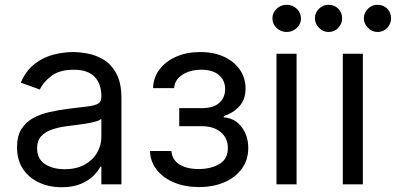

<svg xmlns="http://www.w3.org/2000/svg" viewBox="-20 -770 1654 802"><path d="M237.2 12.1Q185.4 12.1 143.1 -7.5Q100.9 -27 76 -64.3Q51.1 -101.6 51.1 -154.8Q51.1 -201.7 69.6 -231Q88.1 -260.3 119 -277Q149.9 -293.7 187.3 -302Q224.8 -310.4 262.8 -315.3Q312.5 -321.7 343.6 -325.1Q374.6 -328.5 389 -336.6Q403.4 -344.8 403.4 -365.1V-367.9Q403.4 -420.5 374.8 -449.6Q346.2 -478.7 288.4 -478.7Q228.3 -478.7 194.2 -452.4Q160.2 -426.1 146.3 -396.3L66.8 -424.7Q88.1 -474.4 123.8 -502.3Q159.4 -530.2 201.9 -541.4Q244.3 -552.6 285.5 -552.6Q311.8 -552.6 346.1 -546.3Q380.3 -540.1 412.5 -521Q444.6 -501.8 465.9 -463.1Q487.2 -424.4 487.2 -359.4V0H403.4V-73.9H399.1Q390.6 -56.1 370.7 -36Q350.9 -16 317.8 -2Q284.8 12.1 237.2 12.1ZM250 -63.2Q299.7 -63.2 334 -82.6Q368.3 -101.9 385.8 -132.6Q403.4 -163.4 403.4 -197.4V-274.1Q398.1 -267.8 380.1 -262.6Q362.2 -257.5 339 -253.7Q315.7 -250 293.9 -247.3Q272 -244.7 258.5 -242.9Q225.9 -238.6 197.6 -229.2Q169.4 -219.8 152.2 -201.2Q134.9 -182.5 134.9 -150.6Q134.9 -106.9 167.4 -85Q199.9 -63.2 250 -63.2Z M606.5 -139.2H696Q698.9 -102.3 729.6 -83.1Q760.3 -63.9 809.7 -63.9Q860.1 -63.9 896 -84.7Q931.8 -105.5 931.8 -152Q931.8 -192.8 902.2 -217.9Q872.5 -242.9 822.4 -242.9H728.7V-318.2H822.4Q872.5 -318.2 896.5 -340.9Q920.5 -363.6 920.5 -397.7Q920.5 -434.3 894.5 -456.5Q868.6 -478.7 821 -478.7Q773.1 -478.7 741.1 -457.2Q709.2 -435.7 707.4 -402H619.3Q620.7 -446 646.3 -479.9Q671.9 -513.8 715.9 -533.2Q759.9 -552.6 816.8 -552.6Q874.3 -552.6 916.7 -532.5Q959.2 -512.4 982.4 -478.2Q1005.7 -443.9 1005.7 -400.6Q1005.7 -354.4 979.8 -326Q953.8 -297.6 914.8 -285.5V-279.8Q960.9 -276.6 989 -239.9Q1017 -203.1 1017 -152Q1017 -102.3 990.4 -65.5Q963.8 -28.8 917.3 -8.7Q870.7 11.4 811.1 11.4Q753.2 11.4 707.4 -7.6Q661.6 -26.6 634.8 -60.5Q608 -94.5 606.5 -139.2Z M1134.9 0V-545.5H1218.8V0ZM1177.6 -636.4Q1153.1 -636.4 1135.5 -653.1Q1117.9 -669.7 1117.9 -693.2Q1117.9 -716.6 1135.5 -733.3Q1153.1 -750 1177.6 -750Q1202.1 -750 1219.6 -733.3Q1237.2 -716.6 1237.2 -693.2Q1237.2 -669.7 1219.6 -653.1Q1202.1 -636.4 1177.6 -636.4Z M1411.9 0V-545.5H1495.7V0ZM1352.3 -636.4Q1329.9 -636.4 1312.7 -653.6Q1295.5 -670.8 1295.5 -693.2Q1295.5 -717.7 1312.7 -733.8Q1329.9 -750 1352.3 -750Q1376.8 -750 1392.9 -733.8Q1409.1 -717.7 1409.1 -693.2Q1409.1 -670.8 1392.9 -653.6Q1376.8 -636.4 1352.3 -636.4ZM1556.8 -636.4Q1534.4 -636.4 1517.2 -653.6Q1500 -670.8 1500 -693.2Q1500 -717.7 1517.2 -733.8Q1534.4 -750 1556.8 -750Q1581.3 -750 1597.5 -733.8Q1613.6 -717.7 1613.6 -693.2Q1613.6 -670.8 1597.5 -653.6Q1581.3 -636.4 1556.8 -636.4Z"/></svg>

Font: Inter Alia
Style: Regular
Weight: 400
Designer: Rasmus Andersson (Latin, Greek, Cyrillic etc.) and Evan from Shavian.info (Shavian, old style figures)
Foundry: Shavian.info
Version: Version 0.001;git-37ab20767